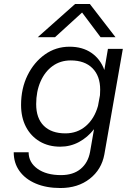

<svg xmlns="http://www.w3.org/2000/svg" viewBox="-20 -746 638 966"><path d="M358 -726H432L561 -559H486L393 -683L257 -559H170ZM598 -500 505 31Q491 107 431.5 153.5Q372 200 284 200Q213 200 160 177.5Q107 155 78 114.5Q49 74 49 20H124Q124 71 168.5 103Q213 135 287 135Q348 135 385.5 104Q423 73 433 19L453 -96Q421 -55 377.5 -31.5Q334 -8 283 -8Q224 -8 179.5 -34.5Q135 -61 110.5 -108Q86 -155 86 -218Q86 -301 118.5 -367Q151 -433 206 -472Q261 -511 330 -511Q395 -511 440 -480Q485 -449 505 -394L523 -500ZM162 -222Q162 -151 200.5 -113Q239 -75 309 -75Q369 -75 412 -112Q455 -149 473 -213L483 -267Q484 -281 484 -295Q484 -364 445 -403Q406 -442 336 -442Q284 -442 245 -414Q206 -386 184 -336Q162 -286 162 -222Z"/></svg>

Font: Overused Grotesk
Style: Italic
Weight: 400
Italic angle: -10°
Version: Version 0.003